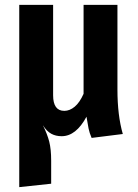

<svg xmlns="http://www.w3.org/2000/svg" viewBox="-20 -550 566 788"><path d="M356 16Q347 -5 343.5 -22.5Q340 -40 335 -71Q292 9 233 9Q209 9 190.5 -1Q172 -11 156 -36Q174 0 182 31Q190 62 190 110V204L59 218V-530H198V-159Q198 -95 244 -95Q266 -95 286.5 -112Q307 -129 323 -165V-530H462V-182Q462 -77 484 0Z"/></svg>

Font: Fira Sans Condensed SemiBold
Style: Regular
Weight: 600
Width: 3
Designer: bBox Type GmbH & Carrois Corporate GbR & Edenspiekermann AG
Foundry: bBox Type GmbH & Carrois Corporate GbR & Edenspiekermann AG
Version: Version 4.301